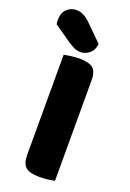

<svg xmlns="http://www.w3.org/2000/svg" viewBox="-183 -896 649 960"><g transform="rotate(20 141.5 -416.0)"><path d="M65 -442H240V-1Q229 2 206 5Q183 8 159 8Q107 8 86 -10.5Q65 -29 65 -75ZM240 -211H65V-608Q77 -610 100.5 -613.5Q124 -617 146 -617Q196 -617 218 -600Q240 -583 240 -534ZM72 -675 -20 -739Q-21 -743 -21.5 -750.5Q-22 -758 -22 -762Q-22 -799 -1 -819.5Q20 -840 51 -840Q87 -840 125 -803L211 -718Q207 -683 185.5 -666Q164 -649 140 -649Q119 -649 104 -656.5Q89 -664 72 -675Z"/></g></svg>

Font: Baloo Tamma 2 ExtraBold
Style: Regular
Weight: 800
Designer: Divya Kowshik, Shuchita Grover and Ek Type
Foundry: Ek Type
Version: Version 1.700